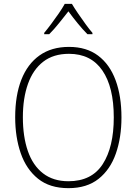

<svg xmlns="http://www.w3.org/2000/svg" viewBox="-20 -969 711 999"><path d="M612 -358Q612 -254 583 -170.5Q554 -87 493 -38.5Q432 10 336 10Q239 10 178 -39Q117 -88 88 -171.5Q59 -255 59 -359Q59 -472 91 -554Q123 -636 185.5 -680.5Q248 -725 339 -725Q430 -725 490.5 -679.5Q551 -634 581.5 -551.5Q612 -469 612 -358ZM99 -359Q99 -258 125 -183Q151 -108 204 -67Q257 -26 336 -26Q457 -26 514.5 -115Q572 -204 572 -358Q572 -516 512.5 -602.5Q453 -689 339 -689Q258 -689 205 -648Q152 -607 125.5 -532.5Q99 -458 99 -359ZM354 -949Q367 -927 386.5 -898.5Q406 -870 426 -842.5Q446 -815 461 -798V-791H435Q410 -816 383.5 -848.5Q357 -881 336 -910Q314 -882 287.5 -849Q261 -816 236 -791H210V-798Q226 -817 246.5 -844.5Q267 -872 286 -899.5Q305 -927 317 -949Z"/></svg>

Font: Noto Sans Arabic SemCond ExtLt
Style: Regular
Weight: 200
Width: 4
Designer: Monotype Design Team, Nadine Chahine, Nizar Qandah and Khaled Hosny
Foundry: Monotype Imaging Inc.
Version: Version 2.012; ttfautohint (v1.8.4.7-5d5b)